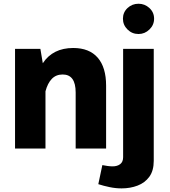

<svg xmlns="http://www.w3.org/2000/svg" viewBox="-20 -810 925 1047"><path d="M650.4 -708Q650.4 -742.7 675.3 -766.1Q700.2 -789.6 735.4 -789.6Q769.5 -789.6 794.9 -766.1Q820.3 -742.7 820.3 -708Q820.3 -673.8 794.9 -649.2Q769.5 -624.5 735.4 -624.5Q700.2 -624.5 675.3 -649.2Q650.4 -673.8 650.4 -708ZM516.1 194.3 538.1 90.3Q550.3 92.8 565.7 95Q581.1 97.2 593.8 97.2Q619.6 97.2 635.5 85Q651.4 72.8 651.4 47.4V-543.5H818.4V66.9Q818.4 121.1 794.2 154.1Q770 187 730.2 202.1Q690.4 217.3 643.1 217.3Q610.4 217.3 577.6 210.4Q544.9 203.6 516.1 194.3ZM228 0H62V-543.5H200.2L213.4 -465.3Q268.1 -548.3 379.4 -548.3Q466.8 -548.3 512.7 -495.6Q558.6 -442.9 558.6 -342.8V0H392.6V-305.7Q392.6 -403.8 321.8 -403.8Q285.6 -403.8 262.7 -380.1Q239.7 -356.4 228 -312Z"/></svg>

Font: Estedad-FD ExtraBold
Style: Regular
Weight: 800
Designer: Amin Abedi
Version: Version 7.3